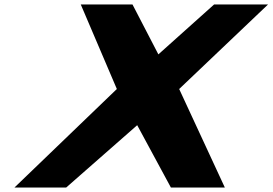

<svg xmlns="http://www.w3.org/2000/svg" viewBox="-20 -845 1228 865"><path d="M993 0 787.2 -444 1187.7 -825H944.7L693.5 -600L576.8 -825H343.8L506.4 -444L45 0H278L598.1 -281L750 0Z"/></svg>

Font: Hussar
Style: BdSuprExtOblThree
Weight: 700
Foundry: Cannot Into Space Fonts
Version: Version 2.00